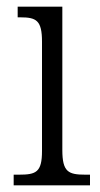

<svg xmlns="http://www.w3.org/2000/svg" viewBox="-20 -556 300 576"><path d="M21 0H250V-32H236C185 -32 167 -40 167 -106V-536H33V-504H41C89 -504 106 -495 106 -431V-103C106 -39 88 -32 37 -32H21Z"/></svg>

Font: Noto Serif Devanagari Condensed Light
Style: Regular
Weight: 300
Width: 3
Designer: Universal Thirst, Indian Type Foundry and the Monotype Design Team
Foundry: Monotype Imaging Inc.
Version: Version 2.004